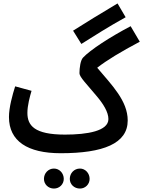

<svg xmlns="http://www.w3.org/2000/svg" viewBox="-20 -868 831 1114"><path d="M452 -613C525 -659 608 -712 709 -768L662 -848C559 -787 480 -738 404 -690ZM332 21C579 21 721 -35 721 -169C721 -283 629 -374 544 -475C602 -520 680 -567 791 -626L738 -716C618 -653 503 -578 462 -534C447 -519 441 -474 441 -443C441 -421 485 -378 543 -308C579 -265 609 -218 609 -177C609 -108 487 -87 357 -87C179 -87 139 -140 139 -213C139 -256 153 -307 163 -341L68 -367C52 -317 32 -244 32 -189C32 -49 140 21 332 21ZM444 226C475 226 500 201 500 170C500 137 475 110 444 110C410 110 385 137 385 170C385 201 410 226 444 226ZM293 226C325 226 350 201 350 170C350 137 325 110 293 110C260 110 235 137 235 170C235 201 260 226 293 226Z"/></svg>

Font: Noto Sans Arabic UI XCn SmBd
Style: Regular
Weight: 600
Width: 2
Designer: Monotype Design Team, Nadine Chahine and Nizar Qandah
Foundry: Monotype Imaging Inc.
Version: Version 2.010